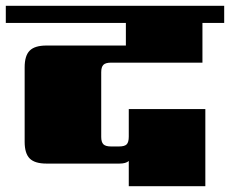

<svg xmlns="http://www.w3.org/2000/svg" viewBox="-40 -642 793 662"><path d="M658 -426H343Q324 -426 316.5 -418.5Q309 -411 309 -393V-170Q309 -152 316.5 -144.5Q324 -137 343 -137H370Q390 -137 397 -144.5Q404 -152 404 -171V-266H668V0H404V-87Q394 -78 372 -78H120Q80 -78 62.5 -95.5Q45 -113 45 -153V-410Q45 -450 62.5 -467.5Q80 -485 120 -485H394V-563H-20V-622H733V-563H658Z"/></svg>

Font: Sarpanch Black
Style: Regular
Weight: 900
Designer: Manushi Parikh (Devanagari and Latin), Jyotish Sonowal (Devanagari)
Foundry: Indian Type Foundry
Version: Version 2.004;PS 1.0;hotconv 1.0.78;makeotf.lib2.5.61930; tt